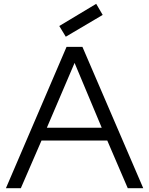

<svg xmlns="http://www.w3.org/2000/svg" viewBox="-20 -984 780 1004"><path d="M11 0H89L197 -249H541L648 0H729L411 -739H328ZM225 -316 370 -655 512 -316ZM324 -792 517 -906 483 -964 290 -848Z"/></svg>

Font: Involve
Style: Regular
Weight: 400
Designer: Stefan Peev
Foundry: Context Ltd.
Version: Version 1.001